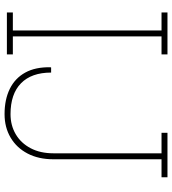

<svg xmlns="http://www.w3.org/2000/svg" viewBox="24 -776 761 850"><g transform="rotate(90 405.0 -350.5)"><path d="M34.7 0V-26.4H114.3V-684.6H34.7V-710.9H220.2V-684.6H140.6V-26.4H220.2V0ZM484.9 10.3Q419.9 10.3 372.8 -12.9Q325.7 -36.1 300.8 -81.3Q275.9 -126.5 277.3 -192.9L278.3 -195.8H300.8Q300.8 -108.9 348.1 -62.5Q395.5 -16.1 484.9 -16.1Q534.7 -16.1 574 -39.3Q613.3 -62.5 635.7 -105.2Q658.2 -147.9 658.2 -206.1V-684.6H567.4V-710.9H764.2V-684.6H684.6V-206.1Q684.6 -140.1 659.2 -91.6Q633.8 -43 588.6 -16.4Q543.5 10.3 484.9 10.3Z"/></g></svg>

Font: Roboto Slab LO Thin
Style: Regular
Weight: 250
Designer: Google
Version: Version 2.00;September 28, 2018;FontCreator 11.5.0.2427 64-b